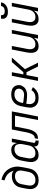

<svg xmlns="http://www.w3.org/2000/svg" viewBox="1524 -2314 802 3890"><g transform="rotate(-90 1925.0 -369.0)"><path d="M222 12Q191 12 161.5 6Q132 0 108 -15.5Q84 -31 68 -54.5Q52 -78 45 -106.5Q38 -135 39 -165.5Q40 -196 46 -227L69 -347Q74 -372 84 -397Q94 -422 110.5 -444Q127 -466 149.5 -483Q172 -500 197 -510.5Q222 -521 248 -525.5Q274 -530 299 -530Q331 -530 361.5 -521.5Q392 -513 412 -492Q402 -527 384.5 -557.5Q367 -588 341.5 -612Q316 -636 284 -652.5Q252 -669 216 -677L229 -740Q264 -733 297 -719.5Q330 -706 358 -686.5Q386 -667 409.5 -641.5Q433 -616 450 -586Q467 -556 478 -522.5Q489 -489 493 -452.5Q497 -416 492.5 -378.5Q488 -341 481 -303L457 -183Q452 -157 442 -131Q432 -105 416 -81.5Q400 -58 377 -39Q354 -20 328 -8.5Q302 3 275 7.5Q248 12 222 12ZM223 -52Q242 -52 261 -55.5Q280 -59 298.5 -68Q317 -77 332.5 -91Q348 -105 359.5 -122Q371 -139 377.5 -158Q384 -177 388 -195L410 -309Q414 -329 415 -349Q416 -369 412 -387.5Q408 -406 398 -421.5Q388 -437 373.5 -447.5Q359 -458 339.5 -462Q320 -466 300 -466Q282 -466 264 -463Q246 -460 228 -452Q210 -444 194.5 -432Q179 -420 167.5 -404Q156 -388 149 -370.5Q142 -353 139 -335L116 -215Q112 -194 111 -174Q110 -154 113 -135Q116 -116 125.5 -99.5Q135 -83 150 -72Q165 -61 184 -56.5Q203 -52 223 -52Z M728 12Q700 12 674.5 4Q649 -4 630.5 -22Q612 -40 602 -64.5Q592 -89 588.5 -115.5Q585 -142 588 -170.5Q591 -199 596 -227L619 -347Q624 -372 632.5 -396.5Q641 -421 655 -443.5Q669 -466 689 -485.5Q709 -505 732.5 -518Q756 -531 781.5 -536.5Q807 -542 831 -542Q858 -542 883 -535Q908 -528 926.5 -511.5Q945 -495 955.5 -472.5Q966 -450 970 -424L991 -530H1063L977 -90Q976 -82 976.5 -74.5Q977 -67 981.5 -62Q986 -57 993 -54.5Q1000 -52 1007 -52H1023L1022 12H994Q974 12 954.5 7Q935 2 922 -11.5Q909 -25 904.5 -44.5Q900 -64 904 -84Q890 -62 870 -43Q850 -24 827 -11.5Q804 1 778.5 6.5Q753 12 728 12ZM768 -52Q785 -52 803 -55.5Q821 -59 839 -67.5Q857 -76 871 -88.5Q885 -101 896.5 -117Q908 -133 914 -150.5Q920 -168 924 -186L947 -306Q951 -327 952.5 -347.5Q954 -368 951.5 -387.5Q949 -407 941.5 -424.5Q934 -442 920 -454.5Q906 -467 887 -472.5Q868 -478 847 -478Q829 -478 810 -474Q791 -470 773 -460.5Q755 -451 740.5 -437Q726 -423 715.5 -406Q705 -389 698.5 -371Q692 -353 689 -335L666 -215Q662 -195 660.5 -175Q659 -155 662.5 -136.5Q666 -118 674 -101Q682 -84 696 -72.5Q710 -61 729 -56.5Q748 -52 768 -52Z M1438 0 1528 -466H1306L1266 -259Q1262 -237 1257 -215Q1252 -193 1246 -171Q1240 -149 1231.5 -127.5Q1223 -106 1211 -85.5Q1199 -65 1182 -47Q1165 -29 1144 -18.5Q1123 -8 1100.5 -4Q1078 0 1056 0L1068 -64Q1084 -64 1100.5 -70Q1117 -76 1129 -87.5Q1141 -99 1149 -114.5Q1157 -130 1163 -145Q1169 -160 1174 -175.5Q1179 -191 1183 -207Q1187 -223 1190 -238.5Q1193 -254 1196 -270L1247 -530H1613L1510 0Z M1889 12Q1857 12 1826.5 6.5Q1796 1 1770 -13.5Q1744 -28 1725 -51Q1706 -74 1697 -102.5Q1688 -131 1689 -163Q1690 -195 1696 -227L1719 -347Q1724 -373 1734.5 -399.5Q1745 -426 1761.5 -449.5Q1778 -473 1801 -491.5Q1824 -510 1850.5 -522Q1877 -534 1903.5 -538Q1930 -542 1957 -542Q1984 -542 2010 -538Q2036 -534 2059 -524.5Q2082 -515 2100.5 -498.5Q2119 -482 2129.5 -460Q2140 -438 2144 -412.5Q2148 -387 2143 -360Q2139 -339 2128.5 -319.5Q2118 -300 2103 -283Q2088 -266 2069 -254Q2050 -242 2029 -234.5Q2008 -227 1987 -224Q1966 -221 1946 -221Q1923 -221 1901.5 -223Q1880 -225 1857.5 -226.5Q1835 -228 1813 -230.5Q1791 -233 1770 -240L1766 -215Q1761 -193 1760.5 -172Q1760 -151 1765.5 -131.5Q1771 -112 1783 -96.5Q1795 -81 1811 -70.5Q1827 -60 1847.5 -56Q1868 -52 1890 -52Q1911 -52 1933 -56Q1955 -60 1976.5 -70.5Q1998 -81 2015.5 -97Q2033 -113 2046 -133L2104 -104Q2087 -77 2062.5 -54Q2038 -31 2009.5 -15.5Q1981 0 1950 6Q1919 12 1889 12ZM1950 -282Q1970 -282 1990 -287Q2010 -292 2027 -303.5Q2044 -315 2056 -333Q2068 -351 2072 -370Q2076 -394 2069 -416.5Q2062 -439 2045 -453Q2028 -467 2005 -472.5Q1982 -478 1958 -478Q1939 -478 1919 -474.5Q1899 -471 1880.5 -462.5Q1862 -454 1846 -440Q1830 -426 1818.5 -409Q1807 -392 1800 -373Q1793 -354 1789 -335L1783 -306Q1802 -297 1823.5 -294.5Q1845 -292 1866 -290.5Q1887 -289 1908 -285.5Q1929 -282 1950 -282Z M2600 0H2523L2408 -233H2349L2304 0H2231L2334 -530H2407L2362 -297H2408L2613 -530H2703L2469 -265Z M2934 12Q2907 12 2881.5 4Q2856 -4 2838.5 -22.5Q2821 -41 2812 -65.5Q2803 -90 2800.5 -117Q2798 -144 2800.5 -171.5Q2803 -199 2808 -227L2867 -530H2939L2878 -215Q2874 -195 2872.5 -175.5Q2871 -156 2873.5 -137.5Q2876 -119 2884 -102.5Q2892 -86 2905 -74Q2918 -62 2936 -57Q2954 -52 2974 -52Q2991 -52 3008.5 -55.5Q3026 -59 3043 -68Q3060 -77 3074 -90Q3088 -103 3098 -118.5Q3108 -134 3114.5 -151.5Q3121 -169 3124 -186L3191 -530H3263L3160 0H3088L3104 -83Q3090 -61 3071 -42.5Q3052 -24 3030 -11.5Q3008 1 2983 6.5Q2958 12 2934 12Z M3484 12Q3457 12 3431.5 4Q3406 -4 3388.5 -22.5Q3371 -41 3362 -65.5Q3353 -90 3350.5 -117Q3348 -144 3350.5 -171.5Q3353 -199 3358 -227L3417 -530H3489L3428 -215Q3424 -195 3422.5 -175.5Q3421 -156 3423.5 -137.5Q3426 -119 3434 -102.5Q3442 -86 3455 -74Q3468 -62 3486 -57Q3504 -52 3524 -52Q3541 -52 3558.5 -55.5Q3576 -59 3593 -68Q3610 -77 3624 -90Q3638 -103 3648 -118.5Q3658 -134 3664.5 -151.5Q3671 -169 3674 -186L3741 -530H3813L3710 0H3638L3654 -83Q3640 -61 3621 -42.5Q3602 -24 3580 -11.5Q3558 1 3533 6.5Q3508 12 3484 12Z M3630 -610Q3610 -610 3590 -612.5Q3570 -615 3552 -622.5Q3534 -630 3520 -642.5Q3506 -655 3498 -672Q3490 -689 3489.5 -709Q3489 -729 3493 -750H3565Q3561 -733 3565 -717Q3569 -701 3581 -691Q3593 -681 3609.5 -677.5Q3626 -674 3643 -674Q3660 -674 3677.5 -677.5Q3695 -681 3711 -691Q3727 -701 3737 -717Q3747 -733 3751 -750H3823Q3819 -729 3810.5 -709Q3802 -689 3787 -672Q3772 -655 3753 -642.5Q3734 -630 3713 -622.5Q3692 -615 3671 -612.5Q3650 -610 3630 -610Z"/></g></svg>

Font: Lode Term
Style: Italic
Weight: 400
Italic angle: -11°
Monospace: yes
Designer: Belleve Invis
Foundry: Belleve Invis
Version: Version 29.2.0